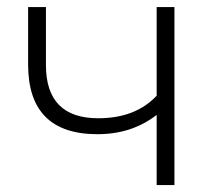

<svg xmlns="http://www.w3.org/2000/svg" viewBox="-20 -533 596 553"><path d="M482.4 -512.7V0H431.2V-202.1Q359.9 -146.5 260.7 -146.5Q61 -146.5 61 -347.2V-512.7H112.3V-345.7Q112.3 -192.4 263.2 -192.4Q370.1 -192.4 431.2 -257.3V-512.7Z"/></svg>

Font: Voltera Light
Style: Light
Weight: 300
Designer: Bernd Montag
Version: Version 1.301